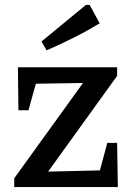

<svg xmlns="http://www.w3.org/2000/svg" viewBox="-20 -762 540 782"><path d="M38 0V-36L318 -424L126 -421L96 -313H55L53 -488H457V-453L176 -63L387 -68L417 -180H457L460 0ZM170 -557 149 -593 330 -742H345L386 -667Q333 -635 279 -608Q225 -581 170 -557Z"/></svg>

Font: Piazzolla 24pt SemiBold
Style: Regular
Weight: 600
Designer: Juan Pablo del Peral
Foundry: Huerta Tipografica
Version: Version 2.005